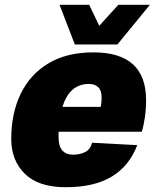

<svg xmlns="http://www.w3.org/2000/svg" viewBox="-20 -771 657 803"><path d="M255 12Q141 12 84 -44Q27 -100 27 -190Q27 -297 66.5 -378.5Q106 -460 182.5 -506Q259 -552 371 -552Q591 -552 591 -352Q591 -315 586 -280.5Q581 -246 573 -220H225Q225 -208 225 -196Q225 -159 241 -141.5Q257 -124 285 -124Q314 -124 336 -135Q358 -146 365 -174L554 -164Q521 -77 447.5 -32.5Q374 12 255 12ZM352 -420Q271 -420 241 -324H401Q403 -332 404 -342Q405 -352 405 -364Q405 -393 390.5 -406.5Q376 -420 352 -420ZM293 -585 229 -751H353L395 -663L475 -751H607L471 -585Z"/></svg>

Font: Geist Black
Style: Italic
Weight: 900
Italic angle: -12°
Designer: Basement.studio, Andrés Briganti, Mateo Zaragoza
Foundry: Basement.studio, Vercel, Andrés Briganti, Guido Ferreyra, Mateo Zaragoza
Version: Version 1.500; ttfautohint (v1.8.4.7-5d5b)